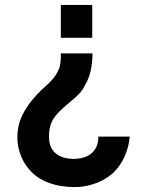

<svg xmlns="http://www.w3.org/2000/svg" viewBox="-20 -560 593 774"><path d="M352.7 -344.7V-333.8Q351.8 -311.5 348.8 -291.7Q345.8 -271.8 339.4 -253.1Q333 -234.4 323.5 -218Q312.5 -196 299.3 -182.1Q286.2 -168.2 262.1 -148.6Q249.6 -138.2 236.6 -126.5Q223.6 -114.8 211.2 -101.8Q192 -80.5 184.7 -58.9Q177.5 -37.3 177.5 -9.3Q177.5 26.7 193.7 46.7Q207 64.3 228.5 72.4Q250 80.5 276.5 80.5Q298 80.5 316.7 75Q335.3 69.6 347.8 58.8Q362.5 47.1 369.7 29.5Q377 12 376.2 -9.2H503.2Q498.2 41.8 475.7 84.2Q453.2 126.8 417.2 152Q388.7 172.3 353.1 183.2Q317.5 194.2 281.2 194.2Q223.3 194.2 175.2 176.4Q127 158.6 96.2 121.2Q74.2 95.7 62.1 62.2Q50 28.7 50 -6.2Q50 -54.6 70.7 -96.9Q91.4 -139.2 128.5 -178.3Q136 -186.3 143.4 -193.5Q150.7 -200.7 158.8 -207.8Q174.4 -221.9 186.6 -234.8Q198.8 -247.7 206.3 -259.7Q217.5 -278.5 221 -292.1Q224.5 -305.7 225.2 -327.2V-344.7ZM351.8 -540V-407.5H225.2V-540Z"/></svg>

Font: Manrope
Style: Regular
Weight: 400
Designer: Mikhail Sharanda
Foundry: Mikhail Sharanda
Version: Version 4.503